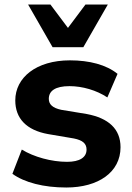

<svg xmlns="http://www.w3.org/2000/svg" viewBox="-20 -816 581 847"><path d="M272.5 11.2C413.6 11.2 511.7 -56.2 511.7 -166.5C511.7 -247.6 458.5 -294.9 362.8 -313L250.5 -331.5C211.4 -339.8 195.3 -356 195.3 -379.9C195.3 -414.6 223.1 -436 286.6 -436C343.3 -436 405.8 -418 453.6 -386.2L498.5 -490.2C449.2 -530.3 374.5 -549.8 288.6 -549.8C139.6 -549.8 47.4 -473.6 47.4 -373C47.4 -293 97.2 -241.7 191.4 -224.6L306.2 -205.1C344.7 -197.3 361.8 -182.6 361.8 -156.2C361.8 -121.6 331.5 -102.1 275.9 -102.1C207 -102.1 129.4 -123.5 76.2 -156.2L34.7 -49.3C87.9 -10.7 172.9 11.2 272.5 11.2ZM347.7 -607.9 455.6 -795.9H356.9L279.8 -692.9L202.6 -795.9H104L211.9 -607.9Z"/></svg>

Font: Winston ExtraBold
Style: Regular
Weight: 800
Designer: Vernon Adams, Kim Jin-seong, David Berlow, Cristiano Sobral
Foundry: The Winston Project Authors
Version: Version 3.004